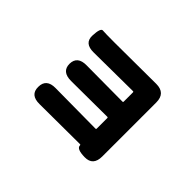

<svg xmlns="http://www.w3.org/2000/svg" viewBox="-113 -857 1227 1227"><g transform="rotate(45 500.0 -243.5)"><path d="M726 84Q650 83 651 51Q651 46 646 46L282 48Q197 49 198 -24Q198 -98 282 -97L646 -94Q651 -94 651 -99V-196Q651 -201 646 -201L320 -199Q235 -199 235 -270Q236 -341 320 -340L646 -338Q651 -338 651 -343V-428Q651 -433 646 -433L293 -430Q208 -429 211 -501Q214 -573 235.5 -571Q257 -569 343 -569L718 -571Q802 -571 802 -487V1Q802 85 726 84Z"/></g></svg>

Font: Resource Han Rounded JP Heavy
Style: Regular
Weight: 900
Designer: Cyano Hao (round all glyphs); Ryoko NISHIZUKA 西塚涼子 (kana, bopomofo & ideographs); Paul D. Hunt (Latin, Greek & Cyrillic)
Foundry: Cyano Hao
Version: 0.990